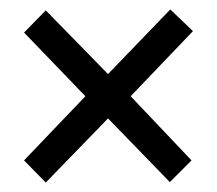

<svg xmlns="http://www.w3.org/2000/svg" viewBox="-20 -557 459 407"><path d="M341 -537 389 -491 257 -353 386 -217 340 -171 209 -306 77 -170 31 -217 161 -353 31 -488 77 -535 209 -400Z"/></svg>

Font: Noto Sans Display ExtraCondensed
Style: Regular
Weight: 400
Width: 2
Version: Version 2.003